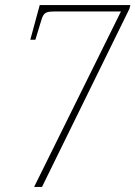

<svg xmlns="http://www.w3.org/2000/svg" viewBox="-20 -734 532 754"><path d="M455 -689H196Q175 -689 165.5 -686Q156 -683 150.5 -674.5Q145 -666 139 -644L119 -578H99L136 -714H492L488 -699L145 0H114Z"/></svg>

Font: Noto Serif NarrowThin
Style: Italic
Weight: 250
Width: 4
Italic angle: -12°
Designer: Monotype Design Team
Foundry: Monotype Imaging Inc.
Version: Version 1.001